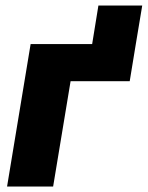

<svg xmlns="http://www.w3.org/2000/svg" viewBox="-20 -684 541 704"><path d="M317.9 -522.5 340.8 -663.6H501.5L478 -522.5ZM478 -522.5 455.6 -386.2H238.8L174.8 0H5.9L92.3 -522.5Z"/></svg>

Font: Inter 28pt ExtraBold
Style: Italic
Weight: 800
Italic angle: -9.3988°
Designer: Rasmus Andersson
Foundry: rsms
Version: Version 4.001;git-66647c0bb